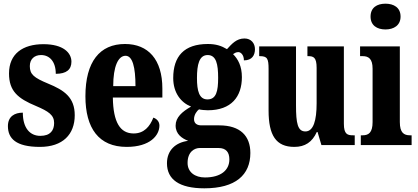

<svg xmlns="http://www.w3.org/2000/svg" viewBox="-20 -788 2272 1043"><path d="M197 10C321 10 386 -58 386 -162C386 -259 329 -298 241 -334C164 -366 142 -384 142 -429C142 -467 167 -489 203 -489C249 -489 283 -454 283 -387C341 -387 368 -410 368 -453C368 -501 324 -548 216 -548C104 -548 29 -496 29 -389C29 -293 77 -253 176 -212C244 -183 274 -163 274 -120C274 -80 254 -50 199 -50C143 -50 104 -92 104 -176C60 -176 23 -156 23 -103C23 -36 66 10 197 10Z M668 10C796 10 846 -53 846 -106C846 -128 831 -143 813 -149C794 -100 762 -63 706 -63C633 -63 595 -123 593 -258H862V-307C862 -465 785 -549 659 -549C522 -549 444 -453 444 -265C444 -91 517 10 668 10ZM716 -320H595C595 -427 622 -485 662 -485C700 -485 716 -423 716 -320Z M1090 235C1260 235 1340 162 1340 43C1340 -49 1286 -107 1171 -107H1074C1052 -107 1034 -116 1034 -141C1034 -165 1050 -186 1061 -194C1071 -191 1097 -189 1109 -189C1237 -189 1294 -263 1294 -369C1294 -429 1273 -467 1246 -494C1254 -499 1262 -505 1275 -505C1287 -505 1305 -491 1305 -460C1350 -460 1365 -489 1365 -521C1365 -552 1345 -579 1308 -579C1264 -579 1239 -549 1213 -521C1183 -539 1153 -549 1109 -549C980 -549 921 -482 921 -364C921 -283 964 -230 1018 -209C969 -181 934 -150 934 -106C934 -59 969 -36 1002 -23C933 -14 887 29 887 99C887 187 954 235 1090 235ZM1107 -248C1062 -248 1050 -294 1050 -364C1050 -437 1062 -489 1108 -489C1155 -489 1165 -439 1165 -365C1165 -293 1155 -248 1107 -248ZM1093 176C1040 176 999 148 999 97C999 35 1038 16 1065 16H1167C1208 16 1226 39 1226 78C1226 137 1179 176 1093 176Z M1579 10C1637 10 1676 -16 1701 -71H1705L1726 0H1907V-53H1898C1868 -53 1848 -58 1848 -116V-536H1650V-483H1653C1683 -483 1700 -477 1700 -419V-227C1700 -134 1683 -74 1639 -74C1597 -74 1588 -118 1588 -216V-536H1388V-483H1391C1432 -483 1439 -470 1439 -413V-188C1439 -53 1479 10 1579 10Z M2074 -628C2119 -628 2156 -650 2156 -698C2156 -747 2119 -768 2074 -768C2028 -768 1993 -747 1993 -698C1993 -650 2028 -628 2074 -628ZM1940 0H2216V-53H2207C2174 -53 2152 -67 2152 -125V-536H1936V-483H1950C1982 -483 2004 -469 2004 -415V-125C2004 -68 1983 -53 1950 -53H1940Z"/></svg>

Font: Noto Serif Devanagari ExtraCondensed ExtraBold
Style: Regular
Weight: 800
Width: 2
Designer: Universal Thirst, Indian Type Foundry and the Monotype Design Team
Foundry: Monotype Imaging Inc.
Version: Version 2.004